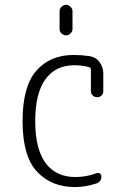

<svg xmlns="http://www.w3.org/2000/svg" viewBox="-20 -755 540 785"><path d="M286.1 9.8Q190.4 9.8 131.3 -53.2Q72.3 -116.2 72.3 -259.8Q72.3 -402.3 128.9 -466.3Q185.5 -530.3 281.2 -530.3Q312.5 -530.3 346.7 -525.4Q372.1 -521.5 387.2 -501Q402.3 -480.5 402.3 -454.1V-381.8Q402.3 -371.1 395 -364.3Q387.7 -357.4 377.9 -357.4Q367.2 -357.4 359.4 -364.7Q351.6 -372.1 351.6 -381.8V-468.8Q351.6 -478.5 344.7 -480.5Q314.5 -488.3 284.2 -488.3Q207 -488.3 165.5 -430.7Q124 -373 124 -259.8Q124 -145.5 166.5 -88.4Q209 -31.2 288.1 -31.2Q333 -31.2 375 -46.9Q381.8 -49.8 388.2 -45.9Q394.5 -42 394.5 -34.2Q394.5 -11.7 374 -4.9Q329.1 9.8 286.1 9.8ZM223.6 -709Q223.6 -719.7 231.9 -727.5Q240.2 -735.4 250 -735.4Q259.8 -735.4 268.1 -727.5Q276.4 -719.7 276.4 -709V-635.7Q276.4 -626 268.1 -618.2Q259.8 -610.4 250 -610.4Q240.2 -610.4 231.9 -618.2Q223.6 -626 223.6 -635.7Z"/></svg>

Font: Rounded-X Mgen+ 1mn light
Style: Regular
Weight: 200
Designer: [Source Han Sans]
Ryoko NISHIZUKA  (kana & ideographs); Paul D. Hunt (Latin, Greek & Cyrillic); Wenlong ZHANG  (bopomofo
Version: Version 1.059.20150602